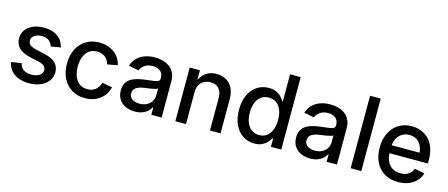

<svg xmlns="http://www.w3.org/2000/svg" viewBox="-48 -1289 4342 1862"><g transform="rotate(15 2123.0 -358.5)"><path d="M264.2 11.7Q204.6 11.7 158.2 -5.9Q111.8 -23.4 82.5 -57.9Q53.2 -92.3 44.4 -142.1L146 -158.7Q155.8 -116.2 185.8 -95.5Q215.8 -74.7 264.2 -74.7Q315.4 -74.7 345.7 -95.9Q376 -117.2 376 -147.5Q376 -173.8 356.7 -190.7Q337.4 -207.5 299.8 -215.8L209 -235.8Q133.8 -252.9 96.7 -290.3Q59.6 -327.6 59.6 -386.2Q59.6 -434.6 86.2 -470.7Q112.8 -506.8 159.7 -526.9Q206.5 -546.9 267.6 -546.9Q326.7 -546.9 369.4 -529.1Q412.1 -511.2 438.2 -479Q464.4 -446.8 473.6 -403.8L376.5 -387.2Q368.7 -418 342.8 -440.4Q316.9 -462.9 269 -462.9Q224.6 -462.9 195.6 -442.9Q166.5 -422.9 166.5 -391.6Q166.5 -364.7 186.5 -348.1Q206.5 -331.5 249 -321.8L336.4 -302.2Q412.6 -285.2 449 -249Q485.4 -212.9 485.4 -155.8Q485.4 -106.4 457 -68.6Q428.7 -30.8 378.9 -9.5Q329.1 11.7 264.2 11.7Z M824.2 11.2Q748.5 11.2 691.7 -23.7Q634.8 -58.6 603.3 -121.3Q571.8 -184.1 571.8 -267.1Q571.8 -351.1 603.3 -414.1Q634.8 -477.1 691.7 -512Q748.5 -546.9 824.2 -546.9Q867.7 -546.9 905.3 -535.4Q942.9 -523.9 972.9 -502.2Q1002.9 -480.5 1023.2 -449.5Q1043.5 -418.5 1052.2 -379.9L950.2 -360.8Q945.3 -382.3 934.3 -399.9Q923.3 -417.5 907.5 -430.2Q891.6 -442.9 870.8 -449.7Q850.1 -456.5 825.2 -456.5Q776.9 -456.5 744.6 -431.4Q712.4 -406.2 696.3 -363.5Q680.2 -320.8 680.2 -267.1Q680.2 -214.4 696.3 -171.9Q712.4 -129.4 744.4 -104.2Q776.4 -79.1 825.2 -79.1Q850.6 -79.1 871.6 -86.2Q892.6 -93.3 908.4 -106.2Q924.3 -119.1 935.3 -137.5Q946.3 -155.8 951.7 -177.7L1053.2 -159.2Q1044.9 -119.6 1024.4 -88.4Q1003.9 -57.1 973.9 -34.7Q943.8 -12.2 906 -0.5Q868.2 11.2 824.2 11.2Z M1326.7 11.2Q1274.9 11.2 1233.4 -7.6Q1191.9 -26.4 1167.7 -63Q1143.6 -99.6 1143.6 -152.8Q1143.6 -198.7 1161.4 -228.3Q1179.2 -257.8 1209 -274.9Q1238.8 -292 1276.1 -300.8Q1313.5 -309.6 1352.5 -314Q1400.9 -319.8 1430.4 -323.7Q1460 -327.6 1473.9 -335.9Q1487.8 -344.2 1487.8 -363.3V-366.2Q1487.8 -396 1476.1 -416.7Q1464.4 -437.5 1440.9 -448.7Q1417.5 -460 1383.3 -460Q1348.6 -460 1323.2 -449Q1297.9 -438 1282 -420.7Q1266.1 -403.3 1259.8 -383.8L1158.7 -403.8Q1173.8 -453.1 1206.8 -484.6Q1239.7 -516.1 1285.2 -531.5Q1330.6 -546.9 1382.3 -546.9Q1418.5 -546.9 1455.8 -538.1Q1493.2 -529.3 1524.7 -508.3Q1556.2 -487.3 1575.2 -451.2Q1594.2 -415 1594.2 -360.4V0H1490.7V-74.2H1486.3Q1475.6 -53.2 1455.1 -33.7Q1434.6 -14.2 1402.8 -1.5Q1371.1 11.2 1326.7 11.2ZM1350.1 -74.2Q1394.5 -74.2 1425.3 -91.3Q1456.1 -108.4 1472.2 -136.2Q1488.3 -164.1 1488.3 -195.8V-263.7Q1482.9 -258.3 1467.3 -253.9Q1451.7 -249.5 1431.6 -245.8Q1411.6 -242.2 1392.1 -239.5Q1372.6 -236.8 1357.9 -234.9Q1328.6 -231 1303.5 -221.9Q1278.3 -212.9 1263.4 -196Q1248.5 -179.2 1248.5 -151.4Q1248.5 -126 1261.5 -108.9Q1274.4 -91.8 1297.4 -83Q1320.3 -74.2 1350.1 -74.2Z M1838.9 -317.4V0H1731.9V-539.1H1834.5L1835 -406.7H1821.3Q1845.2 -479 1890.6 -512.9Q1936 -546.9 2000.5 -546.9Q2055.7 -546.9 2097.4 -523.4Q2139.2 -500 2162.6 -454.3Q2186 -408.7 2186 -341.3V0H2079.6V-328.1Q2079.6 -387.7 2049.1 -420.7Q2018.6 -453.6 1965.3 -453.6Q1929.2 -453.6 1900.4 -438Q1871.6 -422.4 1855.2 -392.1Q1838.9 -361.8 1838.9 -317.4Z M2526.4 10.7Q2460 10.7 2408.7 -23.2Q2357.4 -57.1 2328.4 -119.6Q2299.3 -182.1 2299.3 -268.6Q2299.3 -355.5 2328.6 -417.7Q2357.9 -480 2409.4 -513.4Q2460.9 -546.9 2526.4 -546.9Q2573.2 -546.9 2604.2 -531.5Q2635.3 -516.1 2654.1 -494.6Q2672.9 -473.1 2683.6 -453.6H2689V-727.5H2795.4V0H2691.4V-84H2684.1Q2673.3 -63.5 2653.8 -41.7Q2634.3 -20 2603.5 -4.6Q2572.8 10.7 2526.4 10.7ZM2549.3 -80.1Q2594.7 -80.1 2626.5 -104Q2658.2 -127.9 2674.8 -170.4Q2691.4 -212.9 2691.4 -269Q2691.4 -325.7 2675 -367.4Q2658.7 -409.2 2627 -432.6Q2595.2 -456.1 2549.3 -456.1Q2503.4 -456.1 2471.9 -432.1Q2440.4 -408.2 2424.1 -366.2Q2407.7 -324.2 2407.7 -269Q2407.7 -214.4 2424.1 -171.6Q2440.4 -128.9 2472.4 -104.5Q2504.4 -80.1 2549.3 -80.1Z M3086.9 11.2Q3035.2 11.2 2993.7 -7.6Q2952.1 -26.4 2928 -63Q2903.8 -99.6 2903.8 -152.8Q2903.8 -198.7 2921.6 -228.3Q2939.5 -257.8 2969.2 -274.9Q2999 -292 3036.4 -300.8Q3073.7 -309.6 3112.8 -314Q3161.1 -319.8 3190.7 -323.7Q3220.2 -327.6 3234.1 -335.9Q3248 -344.2 3248 -363.3V-366.2Q3248 -396 3236.3 -416.7Q3224.6 -437.5 3201.2 -448.7Q3177.7 -460 3143.6 -460Q3108.9 -460 3083.5 -449Q3058.1 -438 3042.2 -420.7Q3026.4 -403.3 3020 -383.8L2918.9 -403.8Q2934.1 -453.1 2967 -484.6Q3000 -516.1 3045.4 -531.5Q3090.8 -546.9 3142.6 -546.9Q3178.7 -546.9 3216.1 -538.1Q3253.4 -529.3 3284.9 -508.3Q3316.4 -487.3 3335.4 -451.2Q3354.5 -415 3354.5 -360.4V0H3251V-74.2H3246.6Q3235.8 -53.2 3215.3 -33.7Q3194.8 -14.2 3163.1 -1.5Q3131.3 11.2 3086.9 11.2ZM3110.4 -74.2Q3154.8 -74.2 3185.5 -91.3Q3216.3 -108.4 3232.4 -136.2Q3248.5 -164.1 3248.5 -195.8V-263.7Q3243.2 -258.3 3227.5 -253.9Q3211.9 -249.5 3191.9 -245.8Q3171.9 -242.2 3152.3 -239.5Q3132.8 -236.8 3118.2 -234.9Q3088.9 -231 3063.7 -221.9Q3038.6 -212.9 3023.7 -196Q3008.8 -179.2 3008.8 -151.4Q3008.8 -126 3021.7 -108.9Q3034.7 -91.8 3057.6 -83Q3080.6 -74.2 3110.4 -74.2Z M3599.1 -727.5V0H3492.2V-727.5Z M3969.2 11.2Q3889.2 11.2 3831.5 -23.4Q3773.9 -58.1 3742.9 -120.6Q3711.9 -183.1 3711.9 -266.6Q3711.9 -349.1 3742.7 -412.4Q3773.4 -475.6 3829.6 -511.2Q3885.7 -546.9 3960.4 -546.9Q4009.3 -546.9 4053 -530.8Q4096.7 -514.6 4130.6 -481.2Q4164.6 -447.8 4184.1 -396.2Q4203.6 -344.7 4203.6 -273.9V-237.8H3768.6V-317.9H4148.4L4099.6 -292Q4099.6 -341.3 4083.7 -379.2Q4067.9 -417 4036.9 -438Q4005.9 -459 3960.9 -459Q3916 -459 3884 -437.5Q3852.1 -416 3835 -380.4Q3817.9 -344.7 3817.9 -300.8V-248.5Q3817.9 -194.3 3836.7 -155.8Q3855.5 -117.2 3889.9 -96.9Q3924.3 -76.7 3970.2 -76.7Q4001 -76.7 4025.9 -85.7Q4050.8 -94.7 4068.4 -112.3Q4085.9 -129.9 4094.7 -155.3L4195.3 -136.7Q4183.1 -92.8 4151.9 -59.3Q4120.6 -25.9 4074 -7.3Q4027.3 11.2 3969.2 11.2Z"/></g></svg>

Font: Inter 18pt Medium
Style: Regular
Weight: 500
Designer: Rasmus Andersson
Foundry: rsms
Version: Version 4.001;git-66647c0bb